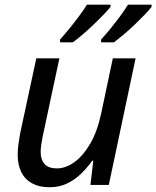

<svg xmlns="http://www.w3.org/2000/svg" viewBox="-20 -786 664 816"><path d="M189.9 9.8Q147.9 9.8 117.4 -6.3Q86.9 -22.5 71 -53.5Q55.2 -84.5 55.2 -128.9Q55.2 -149.4 58.1 -171.6Q61 -193.8 65.4 -217.8L134.3 -538.1H232.4L161.1 -204.6Q157.2 -185.1 155 -168.9Q152.8 -152.8 152.8 -140.6Q152.8 -106.9 169.7 -88.6Q186.5 -70.3 222.2 -70.3Q258.3 -70.3 295.2 -96.2Q332 -122.1 362.8 -174.3Q393.6 -226.6 410.2 -304.7L459.5 -538.1H556.2L442.4 0H364.3L376.5 -103H372.1Q352.5 -75.7 326.7 -49.8Q300.8 -23.9 267.1 -7.1Q233.4 9.8 189.9 9.8ZM409.7 -606V-618.2Q427.7 -637.7 448.7 -663.3Q469.7 -689 490 -716.3Q510.3 -743.7 523.9 -766.1H624V-756.8Q613.8 -743.2 594.7 -723.4Q575.7 -703.6 552.7 -681.6Q529.8 -659.7 506.3 -639.9Q482.9 -620.1 463.9 -606ZM235.4 -606V-618.2Q252.9 -637.7 273.9 -663.3Q294.9 -689 315.2 -716.3Q335.4 -743.7 349.6 -766.1H449.7V-756.8Q439 -743.2 419.9 -723.4Q400.9 -703.6 377.9 -681.6Q355 -659.7 331.8 -639.9Q308.6 -620.1 289.6 -606Z"/></svg>

Font: Open Sans Medium
Style: Italic
Weight: 500
Italic angle: -12°
Designer: Monotype Design Team
Foundry: Monotype Imaging Inc.
Version: Version 3.000